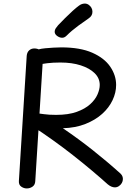

<svg xmlns="http://www.w3.org/2000/svg" viewBox="-20 -1044 769 1078"><path d="M130 -731Q132 -751 144 -761.5Q156 -772 173 -772Q182 -772 190.5 -769.5Q199 -767 206.5 -761.5Q214 -756 218.5 -748.5Q223 -741 222 -730L178 -27Q177 -6 162.5 4Q148 14 130 14Q114 14 99.5 4Q85 -6 86 -27ZM204 -683Q192 -681 183 -684Q174 -687 167 -693.5Q160 -700 156.5 -708.5Q153 -717 153 -725Q153 -742 171.5 -755.5Q190 -769 234 -773Q257 -775 279.5 -776.5Q302 -778 324 -778Q430 -778 498 -748Q566 -718 599 -669.5Q632 -621 632 -567Q632 -524 612 -481.5Q592 -439 553.5 -404.5Q515 -370 459.5 -348Q404 -326 333 -324Q380 -292 421.5 -261.5Q463 -231 502 -200Q541 -169 579 -137Q617 -105 657 -69Q664 -62 667 -54.5Q670 -47 670 -39Q670 -27 664 -16.5Q658 -6 647.5 1Q637 8 625 8Q616 8 606 4Q596 0 585 -9Q545 -45 494.5 -87.5Q444 -130 388.5 -173.5Q333 -217 277 -257Q221 -297 170 -330L189 -408Q200 -407 227 -403Q254 -399 295 -399Q364 -399 411 -416Q458 -433 486.5 -459Q515 -485 527.5 -514Q540 -543 540 -567Q540 -605 511.5 -633Q483 -661 433.5 -677Q384 -693 319 -693Q296 -693 279 -692Q262 -691 245 -689Q228 -687 204 -683ZM329 -832Q315 -832 301 -842Q287 -852 287 -866Q287 -876 293 -885Q299 -894 306 -902Q324 -921 345.5 -942.5Q367 -964 388 -983Q409 -1002 423 -1012Q432 -1019 440.5 -1021.5Q449 -1024 456 -1024Q468 -1024 478 -1017Q488 -1010 493.5 -1000Q499 -990 499 -978Q499 -955 478 -941Q457 -927 419.5 -899.5Q382 -872 353 -843Q342 -832 329 -832Z"/></svg>

Font: Playpen Sans Deva
Style: Regular
Weight: 400
Designer: Pooja Saxena, Gunjan Panchal, Laura Meseguer, Veronika Burian, José Scaglione
Foundry: TypeTogether
Version: Version 2.000